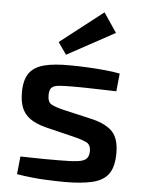

<svg xmlns="http://www.w3.org/2000/svg" viewBox="-54 -792 629 846"><g transform="rotate(5 260.5 -369.0)"><path d="M245 -503Q279 -503 318.5 -501Q358 -499 396 -495.5Q434 -492 464 -486L456 -407Q408 -408 360.5 -409.5Q313 -411 267 -411Q226 -411 202.5 -409Q179 -407 169.5 -397Q160 -387 160 -363Q160 -334 176 -324.5Q192 -315 228 -306L362 -275Q423 -260 451.5 -229.5Q480 -199 480 -136Q480 -75 457.5 -43.5Q435 -12 386.5 -0.5Q338 11 263 11Q234 11 177 8.5Q120 6 52 -5L60 -84Q80 -84 107.5 -83Q135 -82 166.5 -82Q198 -82 231 -82Q284 -82 312.5 -85.5Q341 -89 352 -100.5Q363 -112 363 -134Q363 -162 344.5 -171.5Q326 -181 290 -190L159 -222Q114 -234 89 -252.5Q64 -271 53 -298.5Q42 -326 42 -366Q42 -420 62.5 -450Q83 -480 127.5 -492Q172 -504 245 -503ZM374 -749 432 -663 221 -548 184 -601Z"/></g></svg>

Font: Exo 2 SemiBold
Style: Regular
Weight: 600
Designer: Natanael Gama
Foundry: Natanael Gama
Version: Version 2.010